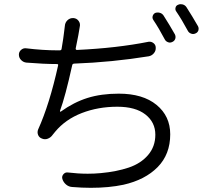

<svg xmlns="http://www.w3.org/2000/svg" viewBox="-20 -855 971 918"><path d="M690.4 -655.3Q703.1 -657.2 713.9 -648.9Q724.6 -640.6 724.6 -627Q725.6 -612.3 715.8 -600.6Q706.1 -588.9 691.4 -585.9Q516.6 -557.6 334 -550.8Q326.2 -549.8 325.2 -543Q292 -392.6 266.6 -324.2Q266.6 -322.3 267.6 -321.3Q268.6 -320.3 270.5 -321.3Q333 -366.2 398.4 -386.7Q463.9 -407.2 547.9 -407.2Q663.1 -407.2 728.5 -353.5Q793.9 -299.8 793.9 -212.9Q793.9 -117.2 733.9 -56.2Q673.8 4.9 570.3 28.3Q501 43 414.1 43Q372.1 43 325.2 39.1Q308.6 38.1 295.9 27.3Q283.2 16.6 278.3 1Q274.4 -11.7 283.2 -22Q292 -32.2 304.7 -30.3Q353.5 -24.4 399.4 -24.4Q430.7 -24.4 461.9 -27.3Q537.1 -34.2 595.2 -53.7Q653.3 -73.2 688 -113.8Q722.7 -154.3 722.7 -210.9Q722.7 -270.5 675.3 -307.6Q627.9 -344.7 541 -344.7Q449.2 -344.7 371.1 -314.5Q293 -284.2 244.1 -225.6Q237.3 -217.8 231.4 -210Q222.7 -197.3 208.5 -191.9Q194.3 -186.5 180.7 -192.4Q167 -197.3 162.1 -210Q157.2 -222.7 162.1 -235.4Q216.8 -356.4 257.8 -542Q259.8 -548.8 252 -548.8Q189.5 -548.8 105.5 -555.7Q90.8 -557.6 80.6 -568.4Q70.3 -579.1 70.3 -593.8Q70.3 -607.4 81.1 -616.7Q91.8 -626 105.5 -624Q185.5 -614.3 254.9 -614.3H265.6Q273.4 -614.3 274.4 -621.1Q284.2 -679.7 285.2 -692.4Q288.1 -714.8 290 -730.5Q291 -747.1 302.7 -758.3Q314.5 -769.5 331.1 -768.6Q346.7 -767.6 356 -754.9Q365.2 -742.2 361.3 -726.6Q357.4 -707 354.5 -686.5Q350.6 -664.1 341.8 -623Q341.8 -620.1 343.3 -618.2Q344.7 -616.2 347.7 -616.2Q538.1 -625 690.4 -655.3ZM712.9 -759.8Q709 -765.6 709 -772.5Q709 -775.4 710 -778.3Q712.9 -788.1 721.7 -793Q732.4 -796.9 743.7 -793.9Q754.9 -791 761.7 -781.2Q791 -735.4 816.4 -690.4Q821.3 -679.7 817.9 -669.4Q814.5 -659.2 803.7 -654.3Q797.9 -651.4 792 -651.4Q788.1 -651.4 783.2 -653.3Q772.5 -657.2 767.6 -667Q739.3 -720.7 712.9 -759.8ZM822.3 -800.8Q818.4 -805.7 818.4 -812.5Q818.4 -815.4 819.3 -818.4Q821.3 -828.1 831.1 -832Q836.9 -835 843.8 -835Q848.6 -835 852.5 -834Q864.3 -831.1 871.1 -821.3Q899.4 -777.3 926.8 -729.5Q929.7 -723.6 929.7 -717.8Q929.7 -713.9 928.7 -710Q924.8 -699.2 915 -695.3Q909.2 -692.4 903.3 -692.4Q898.4 -692.4 893.6 -694.3Q882.8 -698.2 877.9 -708Q849.6 -760.7 822.3 -800.8Z"/></svg>

Font: Gen Jyuu Gothic P Normal
Style: Regular
Weight: 300
Designer: [Source Han Sans]
Ryoko NISHIZUKA  (kana & ideographs); Paul D. Hunt (Latin, Greek & Cyrillic); Wenlong ZHANG  (bopomofo
Version: Version 1.002.20150607